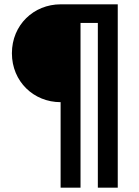

<svg xmlns="http://www.w3.org/2000/svg" viewBox="-20 -718 640 887"><path d="M260 149H352V-612H432V149H524V-698H260C136 -698 35 -603 35 -472C35 -341 136 -246 260 -246Z"/></svg>

Font: IBM Plex Mono Medm
Style: Regular
Weight: 500
Monospace: yes
Designer: Mike Abbink, Paul van der Laan, Pieter van Rosmalen
Foundry: Bold Monday
Version: Version 2.004